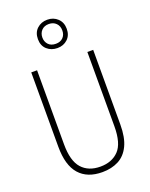

<svg xmlns="http://www.w3.org/2000/svg" viewBox="-179 -1075 917 1177"><g transform="rotate(-20 280.0 -487.0)"><path d="M482 -228Q482 -142 456.5 -89.5Q431 -37 385.5 -13.5Q340 10 280 10Q182 10 130 -49Q78 -108 78 -229V-714H116V-231Q116 -123 159 -74.5Q202 -26 280 -26Q355 -26 399.5 -72Q444 -118 444 -229V-714H482ZM281 -799Q241 -799 213.5 -823.5Q186 -848 186 -891Q186 -934 213 -959Q240 -984 280 -984Q320 -984 347 -958.5Q374 -933 374 -891Q374 -849 347.5 -824Q321 -799 281 -799ZM281 -827Q310 -827 327.5 -844.5Q345 -862 345 -891Q345 -920 327 -938Q309 -956 280 -956Q250 -956 232.5 -937.5Q215 -919 215 -891Q215 -864 232 -845.5Q249 -827 281 -827Z"/></g></svg>

Font: Noto Sans Lao Looped Condensed ExtraLight
Style: Regular
Weight: 200
Width: 3
Designer: Mark Frömberg, Ben Mitchell
Foundry: The Fontpad Ltd
Version: Version 1.002; ttfautohint (v1.8.4.7-5d5b)